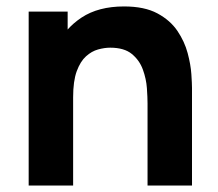

<svg xmlns="http://www.w3.org/2000/svg" viewBox="-20 -576 676 596"><path d="M438 0V-255Q438 -273.5 436 -302.2Q434 -331 423.5 -360Q413 -389 389.2 -408.5Q365.5 -428 322 -428Q304.5 -428 284.5 -422.5Q264.5 -417 247 -401.2Q229.5 -385.5 218.2 -355Q207 -324.5 207 -274L129 -311Q129 -375 155 -431Q181 -487 233.2 -521.5Q285.5 -556 365 -556Q428.5 -556 468.5 -534.5Q508.5 -513 530.8 -480Q553 -447 562.5 -411.2Q572 -375.5 574 -346Q576 -316.5 576 -303V0ZM69 0V-540H190V-361H207V0Z"/></svg>

Font: Manrope ExtraLight ExtraBold
Style: Regular
Weight: 800
Version: Version 4.504